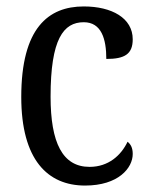

<svg xmlns="http://www.w3.org/2000/svg" viewBox="-20 -566 466 596"><path d="M244 10C348 10 392 -45 392 -88C392 -107 386 -118 376 -126C356 -84 317 -48 258 -48C174 -48 137 -123 137 -266C137 -445 177 -497 240 -497C295 -497 310 -445 310 -383C367 -383 392 -398 392 -444C392 -510 327 -546 240 -546C130 -546 46 -479 46 -265C46 -70 128 10 244 10Z"/></svg>

Font: Noto Serif Bengali Condensed
Style: Regular
Weight: 400
Width: 3
Designer: Juan Bruce, Universal Thirst, Indian Type Foundry and the Monotype Design Team.
Foundry: Monotype Imaging Inc.
Version: Version 2.003